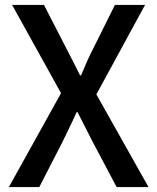

<svg xmlns="http://www.w3.org/2000/svg" viewBox="-20 -757 636 777"><path d="M16 0H139L233 -183C251 -221 270 -258 290 -303H294C317 -258 336 -221 355 -183L452 0H581L370 -375L567 -737H445L359 -564C341 -530 327 -497 308 -452H304C281 -497 265 -530 247 -564L158 -737H29L227 -380Z"/></svg>

Font: ChiuKong Gothic CL Medium
Style: Regular
Weight: 500
Designer: Ryoko NISHIZUKA 西塚涼子 (kana, bopomofo & ideographs); Paul D. Hunt (Latin, Greek & Cyrillic); Sandoll Communications 산돌커뮤니
Foundry: Adobe
Version: Version 1.300